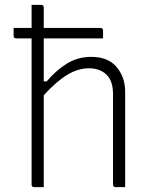

<svg xmlns="http://www.w3.org/2000/svg" viewBox="-20 -770 640 790"><path d="M121 0Q110 0 110 -11V-612H47Q36 -612 36 -623V-655H110V-750H149Q160 -750 160 -739V-655H393Q404 -655 404 -644V-612H160V-435H172Q211 -481 255.5 -508.5Q300 -536 356 -536Q425 -536 460 -494Q495 -452 495 -393V0H456Q445 0 445 -11V-383Q445 -437 418 -463Q391 -489 346 -489Q301 -489 256.5 -462Q212 -435 160 -378V0Z"/></svg>

Font: Recursive Sn Lnr St Lt
Style: Regular
Weight: 300
Version: Version 1.079;hotconv 1.0.112;makeotfexe 2.5.65598; ttfautoh